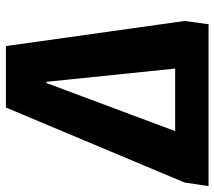

<svg xmlns="http://www.w3.org/2000/svg" viewBox="-68 -668 726 650"><g transform="rotate(-90 295.0 -343.0)"><path d="M-10 0 2 -81 256 -686H464L549 -81L538 0ZM144 -27 95 -113H463L397 -24L343 -549H339Z"/></g></svg>

Font: Chivo Mono
Style: Bold Italic
Weight: 700
Italic angle: -8.05°
Monospace: yes
Version: Version 1.008